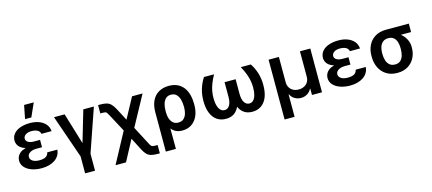

<svg xmlns="http://www.w3.org/2000/svg" viewBox="-66 -1444 5196 2312"><g transform="rotate(-15 2532.0 -288.0)"><path d="M253.9 -285.2H351.6V-233.7H278.4Q247.9 -233.7 223 -224.8Q198.2 -215.9 183.2 -199.4Q168.3 -182.9 168.3 -159.4Q168.3 -130 198.3 -109.7Q228.3 -89.5 282 -89.5Q335.2 -89.5 362.7 -106.7Q390.3 -123.9 396.3 -158H522Q519.2 -117.9 500 -86.5Q480.8 -55 448.7 -33.6Q416.5 -12.1 374.8 -1.1Q333.1 9.9 285.5 9.9Q216.6 9.9 161.8 -9.4Q106.9 -28.8 74.8 -64.5Q42.6 -100.1 42.6 -148.4Q42.6 -174.7 53.8 -199.2Q65 -223.7 89.7 -243.1Q114.3 -262.4 154.8 -273.8Q195.3 -285.2 253.9 -285.2ZM351.6 -263.5H253.9Q198.2 -263.5 159.6 -274.9Q121.1 -286.2 97.3 -305Q73.5 -323.9 62.9 -347.1Q52.2 -370.4 51.8 -394.2Q52.2 -444.6 81.9 -479.9Q111.5 -515.3 164.1 -533.9Q216.6 -552.6 284.8 -552.6Q348.4 -552.6 398.4 -533.4Q448.5 -514.2 478.9 -478.2Q509.2 -442.1 513.1 -391.3H386.4Q381.4 -421.9 353.2 -437.9Q324.9 -453.8 279.5 -453.8Q230.8 -453.8 204 -434.3Q177.2 -414.8 176.8 -386.4Q177.2 -358.7 203.3 -342Q229.4 -325.3 278.4 -325.3H351.6ZM241.8 -613.3 274.9 -781.2H395.2L320.3 -613.3Z M584.5 -545.5H717L835.2 -155.5L949.9 -545.5H1081.7L895.2 -6.7V204.5H771.7V-6.7Z M1150.6 204.5 1394.5 -248.6H1444.6L1601.6 51.8Q1613.3 74.6 1621.8 85Q1630.3 95.5 1641.9 98.2Q1653.4 100.9 1674.7 100.9H1703.1V204.5H1674.7Q1627.1 204.5 1595.9 196Q1564.6 187.5 1542.3 165.1Q1519.9 142.8 1497.9 100.9L1418.7 -53.6L1281.2 204.5ZM1388.1 -110.8 1237.2 -392.4Q1223.7 -417.6 1215.6 -428.8Q1207.4 -440 1196.4 -442.6Q1185.4 -445.3 1163.7 -445.3H1134.9V-549H1163.7Q1211.3 -549 1242 -540.1Q1272.7 -531.2 1295.3 -508Q1317.8 -484.7 1340.9 -441.8L1419.7 -290.8L1557.5 -545.5H1688.6L1452.1 -110.8Z M1778.1 203.1V-285.5Q1778.1 -373.2 1807.9 -432.7Q1837.7 -492.2 1891.3 -522.4Q1945 -552.6 2016.3 -552.6Q2078.8 -552.6 2124.1 -530.5Q2169.4 -508.5 2198.7 -469.1Q2228 -429.7 2241.8 -377Q2255.7 -324.2 2255.7 -262.8V-252.8Q2256 -174.7 2229.8 -115.6Q2203.5 -56.5 2154.7 -23.3Q2105.8 9.9 2038 9.9Q1977.3 9.9 1938.6 -17.8Q1899.9 -45.5 1876.6 -95.5Q1853.3 -145.6 1838.8 -212L1902 -252.1Q1902 -226.9 1907.1 -199.6Q1912.3 -172.2 1925.1 -148.6Q1937.9 -125 1959.9 -110.3Q1981.9 -95.5 2015.6 -95.5Q2057.9 -95.5 2082.6 -118.3Q2107.2 -141 2118.1 -176.8Q2128.9 -212.7 2128.9 -252.8V-262.8Q2128.9 -312.5 2117.4 -353.5Q2105.8 -394.5 2080.4 -418.9Q2055 -443.2 2013.5 -443.2Q1973.4 -443.2 1948.7 -419.4Q1924 -395.6 1913 -357.6Q1902 -319.6 1902 -276.6L1903.8 203.1Z M2454.2 -545.5H2579.5Q2549.4 -490.4 2531.6 -443.7Q2513.8 -397 2506.4 -354.9Q2498.9 -312.9 2498.9 -270.6Q2498.9 -188.9 2523.4 -142.4Q2547.9 -95.9 2592 -95.9Q2630.7 -95.9 2654.1 -132.3Q2677.6 -168.7 2677.6 -237.9V-421.2H2773.1V-247.9Q2773.1 -168.3 2752 -110.4Q2730.8 -52.6 2688.2 -21.3Q2645.6 9.9 2582.4 9.9Q2517.4 9.9 2470.3 -22.4Q2423.3 -54.7 2397.9 -117.5Q2372.5 -180.4 2372.9 -272.7Q2373.2 -347.7 2394 -416.4Q2414.8 -485.1 2454.2 -545.5ZM2913 -545.5H3038.4Q3078.1 -485.1 3098.9 -416.4Q3119.7 -347.7 3119.7 -272.7Q3120.4 -180.4 3095 -117.5Q3069.6 -54.7 3022.5 -22.4Q2975.5 9.9 2910.5 9.9Q2847.3 9.9 2804.7 -21.3Q2762.1 -52.6 2740.8 -110.4Q2719.5 -168.3 2719.5 -247.9V-421.2H2815.3V-237.9Q2815.3 -168.7 2839 -132.3Q2862.6 -95.9 2900.9 -95.9Q2930.4 -95.9 2951 -116.8Q2971.6 -137.8 2982.6 -176.8Q2993.6 -215.9 2993.6 -270.6Q2993.6 -312.9 2986.2 -354.9Q2978.7 -397 2961.1 -443.7Q2943.5 -490.4 2913 -545.5Z M3259.6 199.9V-545.5H3388.1V-229.4Q3388.1 -192.5 3404.7 -164.4Q3421.2 -136.4 3450.6 -120.7Q3480.1 -105.1 3519.5 -105.1Q3558.6 -105.1 3588.2 -120.9Q3617.9 -136.7 3634.4 -164.8Q3650.9 -192.8 3650.6 -229.4V-545.5H3779.5V0H3654.5V-78.8H3650.2Q3632.1 -40.8 3596.9 -20.2Q3561.8 0.4 3519.5 0.4Q3476.9 0.4 3441.9 -20.2Q3407 -40.8 3388.5 -78.8H3384.2V199.9Z M4099.1 -285.2H4196.7V-233.7H4123.6Q4093 -233.7 4068.2 -224.8Q4043.3 -215.9 4028.4 -199.4Q4013.5 -182.9 4013.5 -159.4Q4013.5 -130 4043.5 -109.7Q4073.5 -89.5 4127.1 -89.5Q4180.4 -89.5 4207.9 -106.7Q4235.4 -123.9 4241.5 -158H4367.2Q4364.3 -117.9 4345.2 -86.5Q4326 -55 4293.9 -33.6Q4261.7 -12.1 4220 -1.1Q4178.3 9.9 4130.7 9.9Q4061.8 9.9 4006.9 -9.4Q3952.1 -28.8 3919.9 -64.5Q3887.8 -100.1 3887.8 -148.4Q3887.8 -174.7 3899 -199.2Q3910.2 -223.7 3934.8 -243.1Q3959.5 -262.4 4000 -273.8Q4040.5 -285.2 4099.1 -285.2ZM4196.7 -263.5H4099.1Q4043.3 -263.5 4004.8 -274.9Q3966.3 -286.2 3942.5 -305Q3918.7 -323.9 3908 -347.1Q3897.4 -370.4 3897 -394.2Q3897.4 -444.6 3927 -479.9Q3956.7 -515.3 4009.2 -533.9Q4061.8 -552.6 4130 -552.6Q4193.5 -552.6 4243.6 -533.4Q4293.7 -514.2 4324 -478.2Q4354.4 -442.1 4358.3 -391.3H4231.5Q4226.6 -421.9 4198.3 -437.9Q4170.1 -453.8 4124.6 -453.8Q4076 -453.8 4049.2 -434.3Q4022.4 -414.8 4022 -386.4Q4022.4 -358.7 4048.5 -342Q4074.6 -325.3 4123.6 -325.3H4196.7Z M4468 -258.5V-269.9Q4468 -343.4 4497.3 -401.8Q4526.6 -460.2 4582.6 -494.3Q4638.5 -528.4 4718 -528.4Q4730.8 -523.4 4742.4 -509.8Q4753.9 -496.1 4770.6 -480.6Q4787.3 -465.2 4815.3 -455.6Q4855.8 -441.4 4889.6 -411.2Q4923.3 -381 4943.5 -339.3Q4963.8 -297.6 4963.8 -248.6V-238.6Q4963.8 -170.8 4935.2 -114.3Q4906.6 -57.9 4851.9 -24Q4797.2 9.9 4719.5 9.9Q4639.2 9.9 4583.1 -25.4Q4527 -60.7 4497.5 -121.4Q4468 -182.2 4468 -258.5ZM4600.9 -269.9V-258.5Q4600.9 -213.8 4612.4 -176.8Q4623.9 -139.9 4650 -117.7Q4676.1 -95.5 4719.5 -95.5Q4760.3 -95.5 4784.8 -117.7Q4809.3 -139.9 4820.3 -176.8Q4831.3 -213.8 4831 -258.5V-269.9Q4831.3 -311.1 4820.3 -345.9Q4809.3 -380.7 4784.4 -401.8Q4759.6 -422.9 4718 -422.9Q4675.8 -422.9 4650 -401.8Q4624.3 -380.7 4612.6 -345.9Q4600.9 -311.1 4600.9 -269.9ZM5003.2 -528.4V-422.9H4718V-528.4Z"/></g></svg>

Font: InterMG SemiBold
Style: Regular
Weight: 600
Designer: Rasmus Andersson
Foundry: rsms
Version: Version 3.019;December 26, 2023;FontCreator 15.0.0.2955 64-b